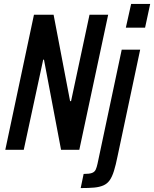

<svg xmlns="http://www.w3.org/2000/svg" viewBox="-20 -763 785 978"><path d="M7 0 153 -688H253L337 -248H342L436 -688H531L384 0H291L204 -459H200L101 0ZM621 -622 648 -743H745L719 -622ZM391 195 406 123Q435 123 448.5 118Q462 113 467.5 101Q473 89 477 70L600 -510H694L579 32Q570 77 560.5 107.5Q551 138 538.5 155.5Q526 173 506.5 181.5Q487 190 459.5 192.5Q432 195 391 195Z"/></svg>

Font: Saira Condensed Medium
Style: Italic
Weight: 500
Width: 3
Italic angle: -12°
Designer: Hector Gatti with collaboration of the Omnibus-Type team
Foundry: Omnibus-Type
Version: Version 1.101